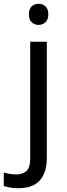

<svg xmlns="http://www.w3.org/2000/svg" viewBox="-75 -757 353 1017"><path d="M22 240Q-3 240 -22 236.5Q-41 233 -55 228V157Q-40 161 -24 164Q-8 167 11 167Q43 167 64 149.5Q85 132 85 83V-536H173V80Q173 130 157 166Q141 202 108 221Q75 240 22 240ZM78 -681Q78 -710 93 -723.5Q108 -737 130 -737Q150 -737 165.5 -723.5Q181 -710 181 -681Q181 -653 165.5 -639Q150 -625 130 -625Q108 -625 93 -639Q78 -653 78 -681Z"/></svg>

Font: Noto Sans Ambassadori
Style: Regular
Weight: 400
Designer: Monotype Design Team
Foundry: Monotype Imaging Inc.
Version: Version 2.013